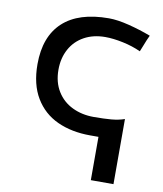

<svg xmlns="http://www.w3.org/2000/svg" viewBox="-85 -625 770 906"><g transform="rotate(10 300.0 -172.5)"><path d="M69 -284Q69 -416.5 144 -486Q219 -555.5 364 -555.5Q405 -555.5 460.8 -541.5Q516.5 -527.5 567.5 -508Q557.5 -487.5 545.5 -456L534 -427.5Q495 -445.5 447.8 -455.5Q400.5 -465.5 362.5 -465.5Q305 -465.5 261.5 -441.5Q218 -417.5 194.5 -374.2Q171 -331 171 -275.5Q171 -215.5 197.8 -172.2Q224.5 -129 270.5 -106.8Q316.5 -84.5 373 -84.5Q422.5 -84.5 457.2 -87.5Q492 -90.5 520.5 -100.5V211.5H412V4H372Q283 4 214.8 -27.2Q146.5 -58.5 107.8 -123Q69 -187.5 69 -284Z"/></g></svg>

Font: JuliaMono
Style: Regular
Weight: 400
Monospace: yes
Designer: cormullion
Foundry: corm
Version: Version 0.055; ttfautohint (v1.8.4)